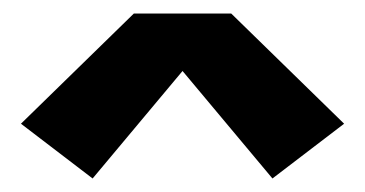

<svg xmlns="http://www.w3.org/2000/svg" viewBox="-20 -724 540 284"><path d="M117 -460 11 -541 178 -704H322L489 -541L383 -460L250 -619Z"/></svg>

Font: iosevka_custom_sans_ss08 Heavy
Style: Regular
Weight: 900
Designer: Belleve Invis
Foundry: Belleve Invis
Version: Version 10.3.0; ttfautohint (v1.8.3)